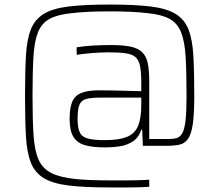

<svg xmlns="http://www.w3.org/2000/svg" viewBox="-20 -716 964 844"><path d="M462 108Q352 108 282 99.5Q212 91 172.5 67Q133 43 115.5 -1.5Q98 -46 94 -117.5Q90 -189 90 -294Q90 -399 94 -470.5Q98 -542 115.5 -586.5Q133 -631 172.5 -655Q212 -679 282 -687.5Q352 -696 462 -696Q572 -696 642 -687.5Q712 -679 751.5 -655Q791 -631 808.5 -586.5Q826 -542 830 -470.5Q834 -399 834 -294Q834 -215 827.5 -170.5Q821 -126 806.5 -105.5Q792 -85 768.5 -80Q745 -75 710 -75H608L605 -146H601Q590 -111 563.5 -94Q537 -77 505 -72.5Q473 -68 443 -68Q389 -68 354.5 -77.5Q320 -87 303 -114Q286 -141 286 -193Q286 -240 297 -267.5Q308 -295 336.5 -307Q365 -319 415 -319Q429 -319 461.5 -318.5Q494 -318 532.5 -317Q571 -316 601 -315V-352Q601 -399 595.5 -426Q590 -453 575 -465.5Q560 -478 531 -482Q502 -486 455 -486Q439 -486 420 -485Q401 -484 382 -482.5Q363 -481 346 -479Q329 -477 317 -475V-508Q346 -513 385.5 -515.5Q425 -518 468 -518Q521 -518 554 -511Q587 -504 605 -486.5Q623 -469 629.5 -438Q636 -407 636 -358V-105H722Q742 -105 756.5 -109Q771 -113 781 -130Q791 -147 795.5 -185.5Q800 -224 800 -294Q800 -398 796 -466Q792 -534 776 -574Q760 -614 725.5 -633Q691 -652 630 -658Q598 -662 556 -664Q514 -666 461 -666Q409 -666 367.5 -664Q326 -662 294 -658Q233 -652 198 -633Q163 -614 147 -574Q131 -534 127 -466Q123 -398 123 -294Q123 -190 127.5 -122Q132 -54 149.5 -14.5Q167 25 205.5 44.5Q244 64 312 71Q330 73 370 75Q410 77 462 77Q496 77 523 77Q550 77 571.5 76.5Q593 76 609 75.5Q625 75 636 74V105Q624 106 612.5 106.5Q601 107 583 107.5Q565 108 536 108Q507 108 462 108ZM442 -100Q501 -100 536 -113.5Q571 -127 586 -160.5Q601 -194 601 -254V-287H423Q382 -287 359.5 -281Q337 -275 329 -255Q321 -235 321 -193Q321 -155 330.5 -134.5Q340 -114 366.5 -107Q393 -100 442 -100Z"/></svg>

Font: Saira Thin Thin
Style: Regular
Weight: 250
Version: Version 1.101